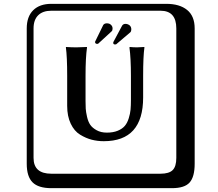

<svg xmlns="http://www.w3.org/2000/svg" viewBox="-20 -774 1140 1006"><path d="M659.2 -641.1Q668 -633.3 668 -620.1Q668 -610.4 663.1 -605L588.9 -542Q586.9 -541 583 -541Q573.2 -541 573.2 -549.8Q573.2 -552.7 574.2 -554.2L620.1 -640.1Q626 -648.9 637.2 -648.9Q649.4 -648.9 659.2 -641.1ZM559.1 -646Q570.3 -637.2 569.8 -624Q569.8 -614.3 564.9 -609.9L494.1 -544.9Q492.2 -543.9 487.8 -543.9Q485.8 -543.9 481.9 -545.9Q478 -548.8 478 -554.2Q478 -556.2 479 -557.1L521 -643.1Q526.9 -651.9 541 -651.9Q551.3 -651.9 559.1 -646ZM666 -376Q666 -468.8 658.2 -525.9L660.2 -527.8Q680.2 -525.9 698.2 -525.9Q698.2 -525.9 735.8 -527.8L736.8 -525.9Q730 -479 730 -376V-263.2Q730 -34.2 523.9 -34.2Q490.7 -34.2 460.4 -42Q430.2 -49.8 399.7 -68.4Q369.1 -86.9 350.6 -126Q332 -165 332 -219.2V-376Q332 -476.1 325.2 -525.9L326.2 -527.8Q355 -525.9 379.9 -525.9L435.1 -527.8L436 -525.9Q428.2 -472.7 428.2 -376V-244.1Q428.2 -221.2 429.2 -204.6Q430.2 -188 436 -162.1Q441.9 -136.2 452.9 -120.1Q463.9 -104 486.3 -91.6Q508.8 -79.1 540 -79.1Q573.2 -79.1 597.2 -89.1Q621.1 -99.1 634 -114.5Q647 -129.9 654.5 -154.1Q662.1 -178.2 664.1 -199.7Q666 -221.2 666 -250ZM249 -717.8Q204.1 -717.8 179.9 -693.8Q155.8 -669.9 155.8 -625V53.2Q155.8 136.2 249 136.2H820.8Q865.7 136.2 884.8 117.2Q903.8 98.1 903.8 53.2V-625Q903.8 -717.8 820.8 -717.8ZM1000 84Q1000 152.8 973.4 182.4Q946.8 211.9 880.9 211.9H249Q181.2 211.9 150.6 181.4Q120.1 150.9 120.1 84V-625Q120.1 -687 154.1 -720.5Q188 -753.9 249 -753.9H851.1Q920.9 -753.9 960.4 -721.9Q1000 -689.9 1000 -625Z"/></svg>

Font: Linux Biolinum Keyboard O
Style: Regular
Weight: 700
Designer: Philipp H. Poll
Foundry: Philipp H. Poll
Version: Version 0.6.1